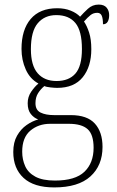

<svg xmlns="http://www.w3.org/2000/svg" viewBox="-20 -579 513 839"><path d="M217 240Q128 240 83 198.5Q38 157 38 85Q38 43 54.5 14Q71 -15 96 -32.5Q121 -50 147 -57Q128 -64 114.5 -81Q101 -98 101 -128Q101 -156 116.5 -178.5Q132 -201 148 -214Q111 -234 92.5 -275.5Q74 -317 74 -365Q74 -449 114 -496Q154 -543 230 -543Q263 -543 289 -532.5Q315 -522 330 -506Q344 -522 364 -540.5Q384 -559 411 -559Q435 -559 446 -545.5Q457 -532 457 -513Q457 -495 450.5 -484Q444 -473 430 -473Q430 -498 424.5 -510.5Q419 -523 405 -523Q388 -523 375.5 -513Q363 -503 347 -485Q360 -466 369.5 -436.5Q379 -407 379 -364Q379 -288 341.5 -241.5Q304 -195 230 -195Q219 -195 200.5 -197Q182 -199 174 -203Q158 -190 146.5 -172Q135 -154 135 -128Q135 -98 157.5 -87Q180 -76 216 -76H289Q361 -76 394.5 -39Q428 -2 428 63Q428 144 375 192Q322 240 217 240ZM227 -225Q281 -225 309.5 -257.5Q338 -290 338 -365Q338 -444 309.5 -478.5Q281 -513 226 -513Q175 -513 145 -477.5Q115 -442 115 -364Q115 -293 144.5 -259Q174 -225 227 -225ZM220 210Q309 210 349 171.5Q389 133 389 67Q389 9 363 -14.5Q337 -38 281 -38H199Q148 -38 112.5 -8Q77 22 77 84Q77 118 90 147Q103 176 134.5 193Q166 210 220 210Z"/></svg>

Font: Noto Serif Armenian SemiCondensed ExtraLight
Style: Regular
Weight: 200
Width: 4
Designer: Monotype Design Team
Foundry: Monotype Imaging Inc.
Version: Version 2.008; ttfautohint (v1.8.4.7-5d5b)